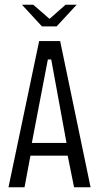

<svg xmlns="http://www.w3.org/2000/svg" viewBox="-20 -794 421 814"><path d="M73 -774H121L190 -714L258 -774H305L220 -682H158ZM16 0 146 -620H235L364 0H294L267 -134H109L84 0ZM181 -532 115 -188H262L199 -532L197 -542H183Z"/></svg>

Font: Smooch Sans Medium
Style: Regular
Weight: 500
Designer: Robert E. Leuschke
Foundry: Robert E. Leuschke
Version: Version 1.010; ttfautohint (v1.8.3)